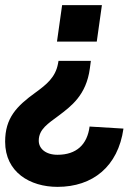

<svg xmlns="http://www.w3.org/2000/svg" viewBox="-54 -513 538 748"><path d="M296 -246 300 -276H174L172 -265C162 -211 126 -183 85 -153C10 -99 -34 -53 -34 39C-34 158 63 215 170 215C307 215 406 136 427 -12L295 -20C286 50 244 90 170 90C124 90 97 66 97 35C97 -10 134 -32 174 -62C223 -99 282 -142 296 -246ZM168 -351H323L343 -493H188Z"/></svg>

Font: HK Grotesk Black
Style: Italic
Weight: 900
Italic angle: -16°
Designer: Alfredo Marco Pradil
Foundry: Hanken Design Co.
Version: Version 3.001;FEAKit 1.0